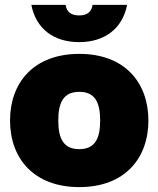

<svg xmlns="http://www.w3.org/2000/svg" viewBox="-20 -752 647 784"><path d="M304 12C490 12 586 -106 586 -260C586 -414 490 -532 304 -532C117 -532 21 -414 21 -260C21 -106 117 12 304 12ZM108 -732C127 -634 200 -580 303 -580C406 -580 480 -634 499 -732H358C354 -705 338 -689 303 -689C269 -689 252 -705 248 -732ZM218 -260C218 -335 240 -377 304 -377C367 -377 389 -335 389 -260C389 -185 367 -143 304 -143C240 -143 218 -185 218 -260Z"/></svg>

Font: Aspekta 950
Style: Regular
Weight: 950
Designer: Ivo Dolenc
Version: Version 2.000